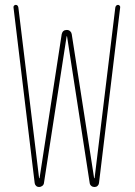

<svg xmlns="http://www.w3.org/2000/svg" viewBox="-20 -750 540 770"><path d="M119.1 -15.6 34.2 -719.7Q33.2 -723.6 36.1 -727.1Q39.1 -730.5 43 -730.5Q51.8 -730.5 53.7 -719.7L136.7 -36.1Q136.7 -35.2 137.7 -35.2Q138.7 -35.2 138.7 -36.1L227.5 -613.3Q231.4 -629.9 248 -629.9Q255.9 -629.9 261.2 -625Q266.6 -620.1 267.6 -613.3L357.4 -36.1Q357.4 -35.2 358.4 -35.2Q359.4 -35.2 359.4 -36.1L442.4 -719.7Q444.3 -729.5 453.1 -730.5Q457 -730.5 460 -727.1Q462.9 -723.6 461.9 -719.7L377 -15.6Q376 -8.8 371.1 -4.4Q366.2 0 358.9 0Q351.6 0 346.2 -4.4Q340.8 -8.8 339.8 -15.6L249 -603.5Q249 -604.5 248 -605Q247.1 -605.5 247.1 -603.5L156.2 -15.6Q155.3 -8.8 149.4 -4.4Q143.6 0 136.7 0Q129.9 0 125 -4.4Q120.1 -8.8 119.1 -15.6Z"/></svg>

Font: Rounded Mgen+ 1m thin
Style: Regular
Weight: 100
Designer: [Source Han Sans]
Ryoko NISHIZUKA  (kana & ideographs); Paul D. Hunt (Latin, Greek & Cyrillic); Wenlong ZHANG  (bopomofo
Version: Version 1.059.20150602